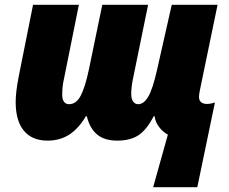

<svg xmlns="http://www.w3.org/2000/svg" viewBox="-20 -573 951 796"><path d="M676 -15Q655 -26 639.5 -46.5Q624 -67 621 -91H617Q589 -36 555 -13Q521 10 466 10Q413 10 382.5 -15.5Q352 -41 340 -91H336Q305 -39 266.5 -14.5Q228 10 177 10Q113 10 79 -31Q45 -72 45 -150Q45 -191 57 -253L117 -553H307L245 -245Q238 -217 238 -179Q238 -161 245.5 -151Q253 -141 266 -141Q296 -141 314.5 -176Q333 -211 349 -287L404 -553H594L531 -245Q528 -232 526 -214Q524 -196 524 -185Q524 -163 532 -152Q540 -141 553 -141Q576 -141 594.5 -172Q613 -203 631 -283L692 -553H882L813 -220Q812 -213 808.5 -197.5Q805 -182 805 -172Q805 -142 839 -142Q846 -142 855.5 -144Q865 -146 871 -148L798 203H615Z"/></svg>

Font: Noto Sans Display Black
Style: Italic
Weight: 900
Italic angle: -12°
Designer: Monotype Design team
Foundry: Monotype Imaging Inc.
Version: Version 1.000